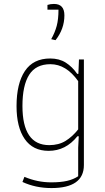

<svg xmlns="http://www.w3.org/2000/svg" viewBox="-20 -770 531 975"><path d="M240 -571Q259 -605 268 -638.5Q277 -672 277 -721H221V-745Q236 -750 254 -750Q307 -750 307 -692Q307 -623 262 -566ZM94 154 104 128Q170 156 240 156Q288 156 320.5 148.5Q353 141 377 125V-20L380 -78H373Q314 -4 227 -4Q147 -4 105.5 -64Q64 -124 64 -231Q64 -346 106.5 -409.5Q149 -473 235 -473Q281 -473 314 -452Q347 -431 372 -395H378L381 -468H406V68Q406 185 241 185Q161 185 94 154ZM377 -113V-358Q316 -444 236 -444Q162 -444 128 -390Q94 -336 94 -232Q94 -33 230 -33Q278 -33 313 -54.5Q348 -76 377 -113Z"/></svg>

Font: Athiti ExtraLight
Style: Regular
Weight: 275
Designer: CadsonDemak Team
Foundry: CadsonDemak
Version: Version 1.033